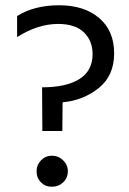

<svg xmlns="http://www.w3.org/2000/svg" viewBox="-20 -702 492 730"><path d="M217 -204H141L140 -370Q232 -370 282 -401.5Q332 -433 332 -496Q332 -547 299 -579Q266 -611 201 -611Q124 -611 45 -561V-641Q110 -682 205 -682Q300 -682 357 -633.5Q414 -585 414 -499Q414 -414 355 -367Q296 -320 218 -313ZM238 -51Q238 -26 220.5 -9Q203 8 177 8Q152 8 135.5 -9Q119 -26 119 -51Q119 -75 136 -92.5Q153 -110 177 -110Q202 -110 220 -92.5Q238 -75 238 -51Z"/></svg>

Font: Hind Vadodara
Style: Regular
Weight: 400
Designer: Hitesh Malaviya
Foundry: Indian Type Foundry
Version: Version 1.001;PS 1.0;hotconv 1.0.86;makeotf.lib2.5.63406; tt